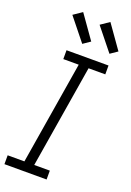

<svg xmlns="http://www.w3.org/2000/svg" viewBox="-181 -1037 753 1100"><g transform="rotate(20 195.5 -486.5)"><path d="M-1 0V-54H101L204 -681H110V-735H366V-681H264L161 -54H256V0ZM348 -800 238 -937 291 -973 392 -830ZM182 -800 72 -937 125 -973 226 -830Z"/></g></svg>

Font: Iosevka QP Light
Style: Italic
Weight: 300
Italic angle: -9°
Designer: Belleve Invis
Foundry: Belleve Invis
Version: Version 20.0.0; ttfautohint (v1.8.4)